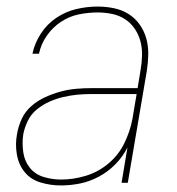

<svg xmlns="http://www.w3.org/2000/svg" viewBox="-20 -558 540 586"><path d="M166 8Q134 8 104 -1Q74 -10 55.5 -32.5Q37 -55 31.5 -86.5Q26 -118 32 -149Q36 -173 46.5 -195.5Q57 -218 76 -234.5Q95 -251 118 -261.5Q141 -272 165 -278.5Q189 -285 212.5 -287Q236 -289 259 -289H400L409 -344Q413 -366 413.5 -389Q414 -412 408.5 -432.5Q403 -453 391 -470.5Q379 -488 361.5 -499.5Q344 -511 322 -515.5Q300 -520 278 -520Q249 -520 220 -514Q191 -508 165.5 -491Q140 -474 122.5 -448.5Q105 -423 99 -394H79Q86 -427 105 -456Q124 -485 152.5 -504Q181 -523 213.5 -530.5Q246 -538 278 -538Q303 -538 327.5 -533Q352 -528 372 -515.5Q392 -503 406 -483.5Q420 -464 426.5 -440.5Q433 -417 432.5 -391.5Q432 -366 428 -341L370 0H351L369 -108Q355 -80 332.5 -57Q310 -34 282 -19Q254 -4 224.5 2Q195 8 166 8ZM167 -10Q204 -10 242 -21.5Q280 -33 311 -59Q342 -85 359.5 -121Q377 -157 384 -194L397 -271H259Q238 -271 216.5 -269Q195 -267 173.5 -262Q152 -257 131.5 -248Q111 -239 93 -224.5Q75 -210 65 -189.5Q55 -169 51 -148Q47 -121 51 -93.5Q55 -66 71 -46Q87 -26 113 -18Q139 -10 167 -10Z"/></svg>

Font: iosevka_custom_sans_ss08 Thin
Style: Italic
Weight: 100
Italic angle: -10°
Designer: Belleve Invis
Foundry: Belleve Invis
Version: Version 10.3.0; ttfautohint (v1.8.3)